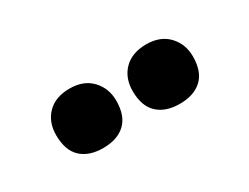

<svg xmlns="http://www.w3.org/2000/svg" viewBox="-33 -902 665 512"><g transform="rotate(-30 300.0 -646.0)"><path d="M417 -554.5Q373.5 -554.5 349 -577.5Q324.5 -600.5 324.5 -647Q324.5 -687 349.2 -712Q374 -737 418 -737Q461 -737 485.5 -711Q510 -685 510 -647Q510 -600.5 485.5 -577.5Q461 -554.5 417 -554.5ZM181 -554.5Q137.5 -554.5 113.2 -577.5Q89 -600.5 89 -647Q89 -687 113.5 -712Q138 -737 182 -737Q225 -737 249.5 -711Q274 -685 274 -647Q274 -600.5 249.5 -577.5Q225 -554.5 181 -554.5Z"/></g></svg>

Font: Heraclito ExtraBold
Style: Regular
Weight: 800
Designer: Kostas Bartsokas (font) & Cristiano Sobral (main changes)
Foundry: Kostas Bartsokas (font) & Cristiano Sobral (main changes)
Version: Version 1.00;July 8, 2020;FontCreator 13.0.0.2655 64-bit